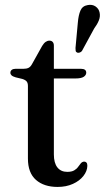

<svg xmlns="http://www.w3.org/2000/svg" viewBox="-20 -748 424 777"><path d="M70.5 -428.5 43.5 -435Q31.5 -438.5 26.8 -443Q22 -447.5 22 -453.5Q22 -461 27.5 -465.2Q33 -469.5 42 -469.5H74Q87.5 -469.5 95.5 -473.5Q103.5 -477.5 109.5 -488.5L150.5 -562Q157.5 -573.5 164.8 -578.5Q172 -583.5 180 -583.5Q188.5 -583.5 193.2 -578.2Q198 -573 198 -563.5V-123Q198 -88.5 212.2 -70.5Q226.5 -52.5 252 -52.5Q270 -52.5 280.2 -58.5Q290.5 -64.5 296.2 -72.8Q302 -81 307.2 -87.2Q312.5 -93.5 320.5 -94Q326.5 -94 330 -90Q333.5 -86 333.5 -77Q333 -55.5 317.5 -35.8Q302 -16 275 -3.8Q248 8.5 213 8.5Q158 8.5 125.5 -20Q93 -48.5 93 -106.5V-400Q93 -412 88 -418.2Q83 -424.5 70.5 -428.5ZM151 -430.5 151.5 -469.5H308.5Q318.5 -469.5 323.8 -465.5Q329 -461.5 329 -454Q329 -444 318.8 -437.2Q308.5 -430.5 286 -430.5ZM295 -656.5Q297.5 -686.5 305.5 -705.2Q313.5 -724 335 -727.5Q353.5 -731 366.8 -721.8Q380 -712.5 383 -697.5Q386.5 -681.5 380.2 -665.8Q374 -650 361 -632.5L311.5 -541.5Q308 -537.5 303 -535.5Q298 -533.5 292.5 -535Q287 -537.5 286.2 -542.5Q285.5 -547.5 285.5 -553.5Z"/></svg>

Font: Fraunces 16pt
Style: Regular
Weight: 400
Version: Version 1.000;[b76b70a41]